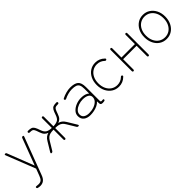

<svg xmlns="http://www.w3.org/2000/svg" viewBox="188 -1546 2827 2827"><g transform="rotate(-45 1601.5 -132.5)"><path d="M87 225Q64 225 41 219Q24 216 24 198Q24 183 46 186Q66 189 87 189Q122 189 143 171.5Q164 154 180 111L222 0L43 -455Q35 -478 53 -478H54Q71 -478 77 -462L239 -46L396 -462Q402 -478 419 -478Q439 -478 431 -455L213 122Q194 176 163 200.5Q132 225 87 225Z M549 0Q536 0 535 -7Q534 -14 539 -24L625 -166Q645 -201 669.5 -219.5Q694 -238 723 -245Q695 -253 672 -276Q649 -299 634 -345Q619 -393 607.5 -413.5Q596 -434 580 -438.5Q564 -443 533 -443Q513 -443 513 -461Q513 -478 533 -478Q574 -478 597 -469Q620 -460 635 -434.5Q650 -409 667 -357Q687 -299 719 -280.5Q751 -262 809 -260V-458Q809 -478 826 -478Q843 -478 843 -458V-260Q902 -262 934 -280.5Q966 -299 985 -357Q1002 -409 1017 -434.5Q1032 -460 1055.5 -469Q1079 -478 1119 -478Q1139 -478 1139 -461Q1139 -443 1119 -443Q1087 -443 1071 -438Q1055 -433 1044 -412.5Q1033 -392 1017 -345Q1002 -299 979.5 -276Q957 -253 928 -245Q958 -238 982 -219.5Q1006 -201 1027 -166L1113 -24Q1127 0 1102 0Q1086 0 1078 -14L997 -148Q979 -179 958.5 -195Q938 -211 911 -217.5Q884 -224 843 -224V-20Q843 0 826 0Q809 0 809 -20V-224Q768 -224 740.5 -217.5Q713 -211 693 -195Q673 -179 654 -148L573 -14Q565 0 549 0Z M1348 10Q1282 10 1242 -21Q1202 -52 1202 -112Q1202 -158 1235 -193.5Q1268 -229 1319.5 -249.5Q1371 -270 1426 -270Q1512 -270 1556 -229V-330Q1556 -382 1542 -408.5Q1528 -435 1498 -445Q1468 -455 1419 -455Q1383 -455 1339.5 -443.5Q1296 -432 1261 -414Q1243 -406 1235 -420Q1225 -435 1244 -444Q1282 -464 1330.5 -477Q1379 -490 1419 -490Q1508 -490 1549 -456Q1590 -422 1590 -330V-44Q1590 -28 1597.5 -24Q1605 -20 1627 -23Q1650 -26 1650 -12Q1650 4 1633 7Q1618 10 1604 10Q1580 10 1570 3.5Q1560 -3 1558 -20Q1556 -37 1556 -67Q1533 -40 1498 -23Q1463 -6 1423.5 2Q1384 10 1348 10ZM1353 -24Q1407 -24 1454 -40.5Q1501 -57 1530 -88Q1559 -119 1556 -164Q1553 -199 1518 -217.5Q1483 -236 1427 -236Q1382 -236 1338.5 -220.5Q1295 -205 1266 -177Q1237 -149 1237 -111Q1237 -66 1270 -45Q1303 -24 1353 -24Z M1940 11Q1877 11 1828 -21Q1779 -53 1751 -109.5Q1723 -166 1723 -239Q1723 -312 1751 -368.5Q1779 -425 1828 -457Q1877 -489 1940 -489Q2025 -489 2085 -429Q2100 -415 2086 -403Q2073 -393 2059 -406Q2009 -454 1940 -454Q1887 -454 1845.5 -427Q1804 -400 1780.5 -351.5Q1757 -303 1757 -239Q1757 -175 1780.5 -126Q1804 -77 1845.5 -50Q1887 -23 1940 -23Q2009 -23 2059 -71Q2072 -86 2086 -75Q2100 -63 2085 -49Q2025 11 1940 11Z M2250 0Q2233 0 2233 -20V-458Q2233 -478 2250 -478Q2267 -478 2267 -458V-268H2547V-458Q2547 -478 2564 -478Q2581 -478 2581 -458V-20Q2581 0 2564 0Q2547 0 2547 -20V-233H2267V-20Q2267 0 2250 0Z M2933 11Q2870 11 2821 -21Q2772 -53 2744 -110Q2716 -167 2716 -240Q2716 -313 2744 -369Q2772 -425 2821 -457.5Q2870 -490 2933 -490Q2996 -490 3045 -457.5Q3094 -425 3122 -369Q3150 -313 3150 -240Q3150 -167 3122 -110Q3094 -53 3045 -21Q2996 11 2933 11ZM2933 -24Q2986 -24 3027 -51Q3068 -78 3091.5 -127Q3115 -176 3115 -240Q3115 -304 3091.5 -352.5Q3068 -401 3027 -428Q2986 -455 2933 -455Q2880 -455 2838.5 -428Q2797 -401 2773.5 -352.5Q2750 -304 2750 -240Q2750 -176 2773.5 -127Q2797 -78 2838.5 -51Q2880 -24 2933 -24Z"/></g></svg>

Font: Zen Maru Gothic Light
Style: Regular
Weight: 300
Designer: Yoshimichi Ohira
Foundry: Positype
Version: Version 1.001